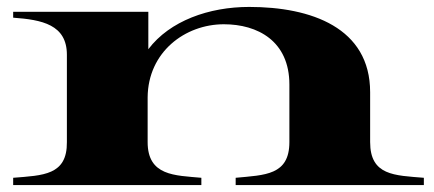

<svg xmlns="http://www.w3.org/2000/svg" viewBox="-20 -534 1252 554"><path d="M1048 -124V-268C1048 -454 878 -514 699 -514C583 -514 470 -474 408 -392V-500H18V-483C101 -477 173 -463 173 -376V-124C174 -28 104 -28 18 -21V0H561V-21C485 -28 406 -26 406 -124V-253C407 -384 514 -464 626 -464C723 -464 815 -416 815 -290V-124C815 -28 744 -29 660 -21V0H1203V-21C1119 -28 1048 -27 1048 -124Z"/></svg>

Font: Sprat Extended
Style: Bold
Weight: 700
Width: 9
Designer: Ethan Nakache
Foundry: Collletttivo
Version: Version 2.000;Glyphs 3.2 (3217)